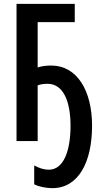

<svg xmlns="http://www.w3.org/2000/svg" viewBox="-20 -734 535 999"><path d="M227 -298C310 -298 347 -206 347 -79C347 44 314 149 234 149C209 149 184 141 158 127V225C181 237 220 245 252 245C387 245 459 112 459 -80C459 -261 382 -393 246 -393C221 -393 198 -390 176 -383V-619H369V-714H66V0H176V-290C193 -296 209 -298 227 -298Z"/></svg>

Font: Noto Sans Display Condensed Medium
Style: Regular
Weight: 500
Width: 3
Designer: Monotype Design Team
Foundry: Monotype Imaging Inc.
Version: Version 1.900